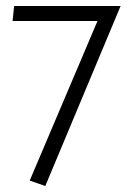

<svg xmlns="http://www.w3.org/2000/svg" viewBox="-20 -425 439 640"><path d="M382 -405 131 195 79 177 305 -355H22L27 -405Z"/></svg>

Font: Ysabeau Semilight
Style: Regular
Weight: 300
Designer: Christian Thalmann (Catharsis Fonts)
Version: Version 0.003